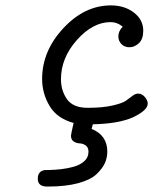

<svg xmlns="http://www.w3.org/2000/svg" viewBox="-20 -456 568 712"><path d="M120.1 207Q120.1 179.2 145 174.8Q146 174.8 165 174.3Q184.1 173.8 206.5 171.4Q229 168.9 252.9 162.4Q276.9 155.8 292.5 141.8Q308.1 127.9 308.1 106.9Q308.1 90.8 298.1 83.5Q288.1 76.2 275.6 75.7Q263.2 75.2 253.2 68.6Q243.2 62 243.2 46.9Q243.2 43 252.9 0Q190.9 -17.1 163.6 -63.5Q136.2 -109.9 136.2 -163.1Q136.2 -267.1 215.1 -351.6Q293.9 -436 391.1 -436Q441.9 -436 476.6 -409.4Q511.2 -382.8 511.2 -341.8Q511.2 -311 495.1 -295.9Q479 -280.8 460 -280.8Q441.9 -280.8 430.4 -292.5Q418.9 -304.2 418.9 -320.8Q418.9 -340.8 435.1 -356.9Q415 -374 390.1 -374Q324.2 -374 265.1 -307.6Q206.1 -241.2 206.1 -162.1Q206.1 -120.1 228.5 -88.1Q251 -56.2 305.2 -56.2Q360.4 -56.2 397.2 -64.7Q434.1 -73.2 447 -82.5Q460 -91.8 470.9 -100.3Q481.9 -108.9 492.2 -108.9Q506.3 -108.9 517.1 -96.4Q527.8 -84 527.8 -71.8Q527.8 -46.9 473.1 -21Q419.9 2.9 324.2 4.9L319.8 22Q377.9 45.9 377.9 106Q377.9 128.9 368.9 148.9Q359.9 168.9 337.9 189.9Q315.9 210.9 269.5 223.4Q223.1 235.8 157.2 235.8H154.8Q120.1 235.8 120.1 207Z"/></svg>

Font: CMU Typewriter Text
Style: Italic
Weight: 500
Italic angle: -14.04°
Version: Version 0.7.0